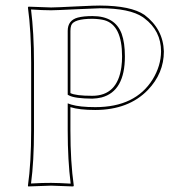

<svg xmlns="http://www.w3.org/2000/svg" viewBox="-20 -672 638 695"><path d="M92.8 -444.8Q92.8 -559.6 81.1 -645L83 -647.9Q84.5 -647.9 165 -645Q180.7 -645 258.8 -648.9Q329.1 -652.3 341.8 -651.9Q454.1 -651.4 502.9 -618.2Q570.8 -566.9 573.2 -485.8Q573.2 -406.7 515.1 -346.2Q445.8 -274.4 325.2 -273.9Q266.6 -273.9 234.9 -284.2V-200.2Q234.9 -85.4 247.1 0L245.1 2.9Q243.7 2.9 165 0L82 2.9L81.1 0Q92.8 -81.5 92.8 -200.2ZM234.9 -560.1V-335Q253.9 -325.2 314 -325.2Q404.8 -325.2 419.4 -429.2Q421.9 -447.8 421.9 -467.8Q421.9 -580.1 358.9 -598.6Q340.8 -603.5 314.9 -604Q246.6 -604 237.8 -580.1Q234.9 -571.8 234.9 -560.1ZM103 -444.8V-200.2Q103 -87.4 92.3 -7.8Q136.7 -10.3 165 -10Q193.4 -9.8 235.8 -7.3Q225.1 -91.8 225.1 -200.2V-297.9L237.8 -293.5Q268.6 -284.2 325.2 -284.2Q470.2 -284.2 532.7 -384.8Q562.5 -433.6 563 -485.8Q563 -560.5 502.4 -606Q499.5 -607.9 497.1 -609.9Q449.7 -642.1 341.8 -642.1Q329.6 -642.1 260.7 -638.7Q181.2 -634.8 165 -634.8Q136.2 -634.8 92.3 -637.7Q103 -552.7 103 -444.8ZM225.1 -560.1Q225.1 -598.6 261.7 -608.4Q282.2 -613.8 314.9 -613.8Q396.5 -613.8 420.4 -549.8Q432.1 -517.1 432.1 -467.8Q432.1 -341.8 347.7 -319.3Q331.5 -315.4 314 -314.9Q251.5 -315.4 230.5 -326.2L225.1 -329.1Z"/></svg>

Font: Linux Biolinum Outline O
Style: Bold
Weight: 700
Designer: Philipp H. Poll
Foundry: Philipp H. Poll
Version: Version 0.9.2